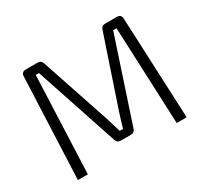

<svg xmlns="http://www.w3.org/2000/svg" viewBox="-142 -888 1152 1087"><g transform="rotate(-30 434.5 -345.0)"><path d="M654 -690C639 -690 629 -682 625 -667L474 -218C464 -186 454 -155 445 -123H423C414 -155 405 -185 395 -217L244 -667C239 -682 230 -690 215 -690H136C117 -690 107 -679 107 -661L79 0H144L170 -635H191L371 -94C376 -79 386 -72 401 -72H467C483 -72 492 -79 497 -94L676 -635H698L725 0H790L761 -661C761 -679 751 -690 732 -690Z"/></g></svg>

Font: SnT
Style: Regular
Weight: 300
Designer: Natanael Gama
Version: Version 1.001;PS 001.001;hotconv 1.0.70;makeotf.lib2.5.58329